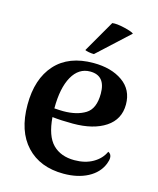

<svg xmlns="http://www.w3.org/2000/svg" viewBox="-112 -813 747 907"><g transform="rotate(15 261.0 -360.0)"><path d="M479 -115Q479 -103 472 -85Q453 -38 403.5 -12Q354 14 285 14Q170 14 103.5 -57Q37 -128 37 -257Q37 -384 102 -456Q167 -528 288 -528Q375 -528 430.5 -489Q486 -450 486 -378Q486 -305 426.5 -265.5Q367 -226 267 -226Q210 -226 166 -231Q173 -140 212 -100.5Q251 -61 318 -61Q371 -61 409 -83Q447 -105 463 -141Q479 -134 479 -115ZM164 -273Q192 -271 208 -271Q274 -271 316 -297Q358 -323 358 -397Q358 -485 283 -485Q227 -485 195.5 -429Q164 -373 164 -273ZM278 -569Q266 -569 252.5 -571.5Q239 -574 234 -577L324 -733Q345 -736 383.5 -727Q422 -718 431 -710Z"/></g></svg>

Font: Arima Madurai ExtraBold
Style: Regular
Weight: 800
Designer: Joana Correia and Natanael Gama
Foundry: NDISCOVER
Version: Version 1.019